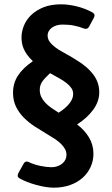

<svg xmlns="http://www.w3.org/2000/svg" viewBox="-20 -723 517 884"><path d="M316.9 -290Q316.9 -305.2 308.8 -317.1Q300.8 -329.1 286.6 -340.3Q272.5 -351.6 252.9 -362.5Q233.4 -373.5 210.4 -386.2Q199.7 -375.5 190.9 -366.7Q182.1 -357.9 175.8 -349.1Q169.4 -340.3 166.3 -330.8Q163.1 -321.3 163.1 -309.1Q163.1 -291.5 169.9 -277.1Q176.8 -262.7 188.5 -250.2Q200.2 -237.8 216.1 -226.6Q231.9 -215.3 250 -204.1Q264.2 -212.9 276.1 -222.9Q288.1 -232.9 297.4 -243.9Q306.6 -254.9 311.8 -266.6Q316.9 -278.3 316.9 -290ZM410.2 -15.1Q410.2 17.1 397.2 45.7Q384.3 74.2 360.6 95.5Q336.9 116.7 303 128.9Q269 141.1 227.1 141.1Q210 141.1 189 137.7Q168 134.3 146.7 128.4Q125.5 122.6 106 115Q86.4 107.4 71.8 99.1Q62 93.8 61.5 87.2Q61 80.6 64.9 73.2L89.8 28.8Q92.8 23.4 98.9 21.5Q105 19.5 111.8 22.9Q123.5 28.8 137.7 33.4Q151.9 38.1 166.3 41Q180.7 43.9 193.8 45.4Q207 46.9 216.8 46.9Q232.4 46.9 245.1 42.2Q257.8 37.6 266.8 30Q275.9 22.5 281 12.2Q286.1 2 286.1 -9.8Q286.1 -23.9 279.3 -36.6Q272.5 -49.3 260.5 -61Q248.5 -72.8 231.9 -83.7Q215.3 -94.7 195.8 -106Q168 -122.6 140.1 -140.6Q112.3 -158.7 90.1 -180.9Q67.9 -203.1 54 -231.2Q40 -259.3 40 -295.9Q40 -339.4 62 -374Q84 -408.7 131.3 -441.4Q115.2 -456.5 105 -470.9Q94.7 -485.4 88.9 -499Q83 -512.7 81.1 -525.6Q79.1 -538.6 79.1 -550.8Q79.1 -577.1 89.8 -604.2Q100.6 -631.3 123 -653.3Q145.5 -675.3 179.7 -689.2Q213.9 -703.1 261.2 -703.1Q294.9 -703.1 333 -693.8Q371.1 -684.6 405.3 -666Q420.9 -657.2 412.1 -641.1L390.1 -600.1Q385.7 -592.3 378.9 -590.8Q372.1 -589.4 366.2 -591.8Q347.2 -599.6 323 -604.7Q298.8 -609.9 268.1 -609.9Q252 -609.9 239.3 -605.7Q226.6 -601.6 217.5 -594.5Q208.5 -587.4 203.9 -578.6Q199.2 -569.8 199.2 -560.1Q199.2 -553.7 201.2 -545.7Q203.1 -537.6 210.9 -527.6Q218.8 -517.6 233.6 -505.9Q248.5 -494.1 274.9 -480Q315.4 -458 345.7 -437.7Q376 -417.5 396.2 -395.8Q416.5 -374 426.8 -350.3Q437 -326.7 437 -297.9Q437 -256.3 409.7 -218.5Q382.3 -180.7 335 -149.9Q368.7 -125 389.4 -90.8Q410.2 -56.6 410.2 -15.1Z"/></svg>

Font: New Telegraph
Style: Bold
Weight: 700
Designer: Frank Baranowski
Foundry: Frank Baranowski
Version: Version 3.001